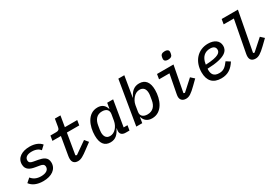

<svg xmlns="http://www.w3.org/2000/svg" viewBox="64 -1776 4073 2814"><g transform="rotate(-30 2100.5 -368.5)"><path d="M264.9 12.1C408 12.1 502.8 -54.7 502.8 -164.1C502.8 -259.9 428.6 -282.7 356.2 -296.5L281.6 -310C242.9 -317.1 211.3 -327.1 211.3 -369.7C211.3 -419.4 253.9 -449.6 330.6 -449.6C408 -449.6 452.1 -419.4 471.6 -391.7L535.2 -451C497.2 -498.6 428.6 -528.1 338.1 -528.1C212 -528.1 112.6 -470.5 112.6 -359.4C112.6 -264.9 185 -237.2 261 -224.4L335.6 -211.6C373.9 -205.3 403.4 -192.8 403.4 -151.3C403.4 -97.7 353.3 -66.4 272.7 -66.4C200.3 -66.4 148.1 -91.3 111.5 -138.5L45.5 -80.6C87.4 -21.3 163.7 12.1 264.9 12.1Z M852.3 12.1C903.1 12.1 945.7 -13.5 1036.2 -82L1131.4 -152.7L1081.3 -213.4L879.6 -72.4L859.4 -82.7L918.3 -433.2H1127.5L1141 -516H931.8L962.4 -698.2H867.9L845.9 -567.1C839.5 -529.1 822.1 -516 785.2 -516H687.5L673.7 -433.2H817.1L764.9 -127.8C761.7 -110.4 760.7 -92 760.7 -80.3C760.7 -22.4 791.5 12.1 852.3 12.1Z M1402.7 12.1C1492.2 12.1 1538.7 -41.9 1578.5 -122.5H1582L1577.1 -93.4C1568.2 -38 1596.2 0 1664.1 0H1727.6L1741.5 -82.4H1676.5L1748.6 -516H1648.1L1632.5 -424H1628.2C1608.7 -491.1 1563.2 -528.1 1487.9 -528.1C1320.3 -528.1 1250.4 -348 1250.4 -189.6C1250.4 -60 1299.4 12.1 1402.7 12.1ZM1352.3 -182.5C1352.3 -196.7 1353.7 -211.6 1356.2 -227.6L1367.5 -295.5C1382.5 -385.7 1429.7 -444.6 1517.8 -444.6C1589.5 -444.6 1630 -406.6 1619 -340.6L1601.6 -236.9C1593.7 -191.4 1572.4 -152 1550.4 -125.7C1519.2 -89.1 1481.9 -71.7 1442.8 -71.7C1381 -71.7 1352.3 -115.1 1352.3 -182.5Z M1842.7 0H1943.5L1958.8 -92H1963.1C1983 -24.9 2031.2 12.1 2108.7 12.1C2277.7 12.1 2350.5 -167.6 2350.5 -328.1C2350.5 -456.3 2298.3 -528.1 2192.8 -528.1C2102.6 -528.1 2052.9 -474.1 2013.1 -393.8H2009.6L2067.1 -740.1H1966.3ZM1972.7 -175.4 1989.7 -279.1C1997.5 -325.3 2021 -364.3 2043.3 -389.9C2075.3 -426.8 2112.2 -444.6 2153.1 -444.6C2217.7 -444.6 2247.9 -400.9 2248.2 -333.5C2248.2 -319.2 2247.2 -304.3 2244.3 -288.4L2233 -220.5C2218 -130.3 2167.3 -71.7 2077.1 -71.7C2004.6 -71.7 1961.3 -109.4 1972.7 -175.4Z M2740.1 -615.4C2786.9 -615.4 2810 -635.3 2815.3 -669.4C2818.2 -685.4 2820 -694.2 2820 -702.1C2820 -727.6 2802.6 -748.9 2753.9 -748.9C2707.4 -748.9 2684.3 -729 2678.6 -695C2676.1 -679 2674.4 -670.1 2674.4 -662.3C2674.4 -636.7 2691.4 -615.4 2740.1 -615.4ZM2478 -433.2H2654.1L2595.2 -127.1C2591.3 -105.5 2588.4 -89.8 2588.4 -74.2C2588.4 -23.1 2620.4 12.1 2681.1 12.1C2734.4 12.1 2777.7 -17 2862.6 -100.5L2943.5 -179.7L2885.3 -232.6L2707.7 -71.7L2686.4 -79.2L2770.2 -516H2491.5Z M3279.1 12.1C3395.6 12.1 3464.5 -44 3521 -132.8L3454.2 -175.4C3397.7 -98 3358.3 -70 3290.1 -70C3195 -70 3170.8 -125 3170.8 -191.4C3170.8 -194.2 3170.8 -203.1 3171.9 -212.4C3489.3 -221.9 3538.7 -311.8 3538.7 -387.8C3538.7 -479.8 3460.9 -528.1 3358.7 -528.1C3187.1 -528.1 3068.2 -397.4 3068.2 -208.8C3068.2 -64.3 3141.7 12.1 3279.1 12.1ZM3179.3 -276.3 3181.1 -287.6C3197.4 -395.2 3258.9 -450.3 3349.1 -450.3C3413.7 -450.3 3438.6 -420.5 3438.6 -381.7C3438.6 -337.4 3409.1 -285.2 3179.3 -276.3Z M3856.9 12.1C3906.6 12.1 3949.2 -12.4 4036.2 -96.2L4125.7 -182.5L4068.9 -235.1L3885.7 -71.7L3864.3 -78.5L3989.7 -740.1H3714.8L3701 -657.3H3873.2L3771.3 -123.2C3767.4 -103.7 3766.3 -88.4 3766.3 -75.3C3766.3 -23.8 3793.3 12.1 3856.9 12.1Z"/></g></svg>

Font: Margiela Mono Italic Medium It
Style: Regular
Weight: 500
Designer: Mike Abbink, Paul van der Laan, Pieter van Rosmalen
Foundry: Bold Monday
Version: Version 2.003 2021